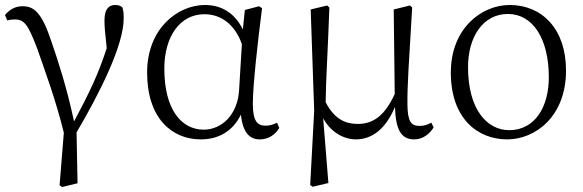

<svg xmlns="http://www.w3.org/2000/svg" viewBox="-20 -545 2338 770"><path d="M9 -463C19 -466 30 -467 39 -467C78 -467 93 -446 130 -348C163 -253 203 -146 236 -13L219 198L229 205L291 190L287 -14C380 -172 476 -363 476 -471C476 -490 475 -502 471 -515C466 -520 458 -525 442 -525C415 -525 399 -507 399 -463C399 -440 401 -415 408 -352C374 -246 337 -171 277 -58C246 -202 212 -303 187 -376C147 -498 115 -520 70 -520C41 -520 19 -507 0 -485Z M939 -186C934 -85 869 -25 797 -25C708 -25 639 -105 639 -270C639 -396 700 -488 800 -488C868 -488 923 -445 950 -368ZM1091 -53C1076 -45 1061 -41 1045 -41C1013 -41 994 -58 994 -128C994 -201 1013 -373 1031 -512L1019 -520L962 -505L954 -427C922 -492 869 -525 802 -525C693 -525 570 -431 570 -254C570 -71 669 14 785 14C856 14 913 -18 946 -85C954 -14 980 14 1022 14C1057 14 1084 -5 1100 -32Z M1710 -53C1696 -46 1682 -40 1663 -40C1629 -40 1615 -57 1614 -124C1613 -204 1620 -291 1633 -515L1624 -523L1559 -507L1563 -168C1523 -81 1477 -48 1415 -48C1366 -48 1322 -66 1286 -135C1287 -226 1294 -323 1301 -515L1292 -523L1226 -507L1240 -101L1224 197L1234 204L1297 189L1276 -71C1305 -16 1358 14 1407 14C1475 14 1528 -31 1564 -116C1567 -27 1587 14 1641 14C1676 14 1703 -8 1719 -34Z M2014 14C2127 14 2250 -78 2250 -262C2250 -431 2152 -525 2024 -525C1911 -525 1788 -431 1788 -254C1788 -70 1895 14 2014 14ZM2022 -23C1934 -23 1857 -105 1857 -276C1857 -397 1917 -489 2017 -489C2116 -489 2181 -391 2181 -235C2181 -117 2126 -23 2022 -23Z"/></svg>

Font: Noto Serif CJK JP Light
Style: Regular
Weight: 300
Designer: Ryoko NISHIZUKA 西塚涼子 (kana & ideographs); Frank Grießhammer (Latin, Greek & Cyrillic); Wenlong ZHANG 张文龙 (bopomofo); San
Foundry: Adobe Systems Incorporated
Version: Version 1.001;PS 1.001;hotconv 16.6.54;makeotf.lib2.5.65590